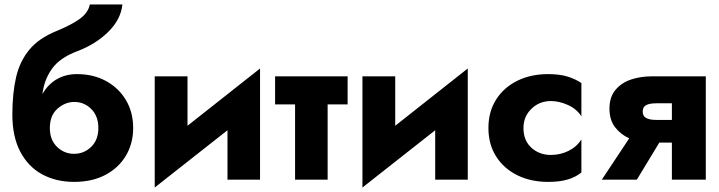

<svg xmlns="http://www.w3.org/2000/svg" viewBox="-20 -800 3204 855"><path d="M35 -290Q35 -384 51.5 -455.5Q68 -527 110.5 -578.5Q153 -630 232 -662Q300 -690 336.5 -717Q373 -744 380 -780H525Q518 -713 462 -658Q406 -603 324 -572Q245 -542 210.5 -492.5Q176 -443 169 -381Q193 -424 232.5 -447Q272 -470 323 -470Q396 -470 452.5 -439Q509 -408 541 -354Q573 -300 573 -230Q573 -161 540.5 -106.5Q508 -52 449 -21Q390 10 310 10Q230 10 168 -23.5Q106 -57 70.5 -124Q35 -191 35 -290ZM202 -230Q202 -177 234 -146Q266 -115 310 -115Q354 -115 386 -146Q418 -177 418 -230Q418 -283 386.5 -314.5Q355 -346 311 -346Q270 -346 236 -316Q202 -286 202 -230Z M815 -460V-240L1138 -495V0H993V-220L669 35V-460Z M1205 -460H1528V-335H1439V0H1294V-335H1205Z M1740 -460V-240L2063 -495V0H1918V-220L1594 35V-460Z M2311 -230Q2311 -174 2346.5 -142Q2382 -110 2433 -110Q2475 -110 2511.5 -128Q2548 -146 2569 -179V-32Q2545 -12 2509 -1Q2473 10 2421 10Q2344 10 2284 -19.5Q2224 -49 2189.5 -103Q2155 -157 2155 -230Q2155 -303 2189.5 -357Q2224 -411 2284 -440.5Q2344 -470 2421 -470Q2473 -470 2509 -458.5Q2545 -447 2569 -430V-282Q2548 -315 2509 -332.5Q2470 -350 2433 -350Q2382 -350 2346.5 -315.5Q2311 -281 2311 -230Z M2816 0H2660L2782 -184Q2744 -201 2719 -233.5Q2694 -266 2694 -316Q2694 -368 2721 -400Q2748 -432 2790.5 -446Q2833 -460 2881 -460H3123V0H2972V-165H2916ZM2902 -266H2972V-340H2902Q2873 -340 2857.5 -332Q2842 -324 2842 -303Q2842 -283 2857.5 -274.5Q2873 -266 2902 -266Z"/></svg>

Font: Jost*
Style: Bold
Weight: 700
Version: Version 3.7